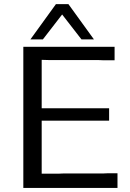

<svg xmlns="http://www.w3.org/2000/svg" viewBox="-20 -920 637 940"><path d="M94.2 0V-690.9H541V-625H483.9L459 -626H219.2L184.1 -627V-390.1H514.2V-329.1H184.1V-69.8H269L293 -70.8H486.8L508.8 -71.8H555.2V0ZM128.9 -727.1 253.9 -899.9H314.9L439.9 -727.1H378.9L284.2 -849.1L189.9 -727.1Z"/></svg>

Font: CMU Sans Serif
Style: Medium
Weight: 500
Version: Version 0.7.0